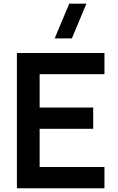

<svg xmlns="http://www.w3.org/2000/svg" viewBox="-20 -1002 626 1022"><path d="M362.5 -797.5H271L348.5 -982.5H440ZM70 0V-720H536V-607H191V-429.5H476V-316.5H191V-113H536V0Z"/></svg>

Font: Vela Sans Bd
Style: Bold
Weight: 700
Designer: Principal design: Mikhail Sharanda - project Manrope.
Design modification: Ravid Balaliev
Foundry: Mikhail Sharanda
Version: Version 1.001